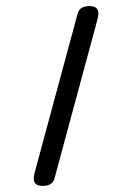

<svg xmlns="http://www.w3.org/2000/svg" viewBox="-62 -876 725 1052"><g transform="rotate(-5 300.0 -350.0)"><path d="M91 56 402 -793Q408 -811 422 -820.5Q436 -830 461 -830Q487 -830 501.5 -820.5Q516 -811 516 -790Q516 -783 514 -774.5Q512 -766 509 -756L198 93Q191 112 177 121Q163 130 139 130Q112 130 98 120Q84 110 84 90Q84 83 86 74.5Q88 66 91 56Z"/></g></svg>

Font: Maple Mono SemiBold
Style: Regular
Weight: 600
Monospace: yes
Designer: subframe7536
Version: Version 7.000